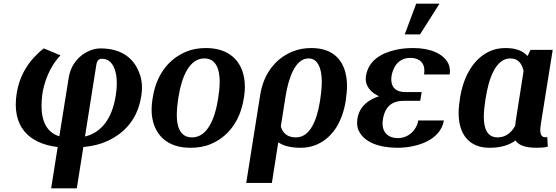

<svg xmlns="http://www.w3.org/2000/svg" viewBox="-20 -802 3057 1055"><path d="M72 -291C43 -110 134 -14 297 6L261 233H402L438 6C490 1 534 -10 572 -28C666 -72 736 -148 756 -273C764 -321 760 -363 747 -397C719 -477 653 -536 532 -536C511 -536 490 -531 471 -523C417 -500 369 -450 357 -372L306 -53C225 -78 193 -160 215 -300C233 -387 267 -449 312 -498L221 -536C203 -523 186 -507 170 -490C124 -441 86 -377 72 -291ZM447 -52 509 -444C513 -469 522 -479 540 -479C557 -479 572 -474 583 -464C619 -433 630 -363 616 -276C595 -145 533 -72 447 -52Z M818 -259C812 -220 811 -185 817 -152C834 -58 901 10 1026 10C1066 10 1104 4 1137 -10C1231 -49 1299 -134 1319 -259L1321 -269C1327 -308 1327 -343 1321 -376C1304 -470 1237 -538 1112 -538C1072 -538 1036 -532 1003 -518C909 -479 840 -394 820 -269ZM959 -257 961 -271C979 -382 1021 -481 1103 -481C1185 -481 1198 -384 1180 -271L1178 -257C1160 -144 1117 -47 1035 -47C951 -47 941 -143 959 -257Z M1333 203H1474L1509 -20C1536 -2 1572 10 1634 10C1667 10 1698 3 1726 -10C1809 -49 1862 -134 1880 -250L1881 -260C1887 -301 1889 -338 1884 -372C1871 -468 1814 -538 1691 -538C1654 -538 1620 -532 1588 -519C1498 -483 1429 -401 1410 -282ZM1523 -107 1549 -272C1565 -372 1602 -481 1675 -481C1693 -481 1707 -475 1718 -463C1752 -426 1754 -350 1740 -259L1738 -245C1721 -139 1683 -47 1606 -47C1561 -47 1534 -69 1523 -107Z M1944 -150C1940 -125 1942 -101 1952 -82C1982 -21 2062 10 2164 10C2225 10 2286 -4 2328 -26C2371 -48 2410 -85 2419 -140H2278C2276 -127 2272 -115 2266 -104C2244 -64 2207 -43 2165 -43C2118 -43 2072 -72 2084 -146C2097 -227 2145 -248 2198 -248H2289L2297 -296H2206C2159 -296 2121 -320 2132 -388C2134 -400 2138 -411 2143 -423C2162 -466 2196 -484 2235 -484C2278 -484 2321 -462 2310 -393H2451C2454 -415 2452 -436 2443 -454C2415 -507 2346 -538 2251 -538C2216 -538 2184 -535 2154 -528C2078 -511 2005 -472 1991 -385C1982 -328 2021 -292 2063 -273C2005 -255 1955 -218 1944 -150ZM2204 -613H2288L2395 -782H2267Z M2506 -250C2500 -212 2498 -177 2502 -145C2512 -58 2562 10 2670 10C2739 10 2782 -8 2813 -30C2828 -6 2863 10 2928 10C2954 10 2970 9 2990 4L2987 -49C2984 -48 2981 -48 2976 -48C2945 -48 2946 -84 2952 -122L3017 -528H2895L2879 -494C2856 -519 2822 -538 2758 -538C2724 -538 2694 -532 2666 -518C2580 -476 2526 -382 2507 -260ZM2646 -245 2648 -259C2665 -369 2703 -481 2784 -481C2828 -481 2847 -453 2857 -412L2814 -138L2811 -111C2789 -72 2758 -47 2714 -47C2636 -47 2629 -139 2646 -245Z"/></svg>

Font: Aerodynamic
Style: Obl
Weight: 500
Designer: Google
Version: Version 2.000980; 2014